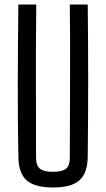

<svg xmlns="http://www.w3.org/2000/svg" viewBox="-20 -820 468 847"><path d="M214 7Q133 7 97.5 -24.5Q62 -56 61 -129Q58 -298 58.5 -464.5Q59 -631 61 -800H140Q138 -631 138.5 -461.5Q139 -292 139 -123Q139 -90 156 -76Q173 -62 214 -62Q255 -62 271.5 -76Q288 -90 288 -123Q288 -292 289 -461.5Q290 -631 288 -800H367Q369 -631 369 -464.5Q369 -298 367 -129Q366 -56 330.5 -24.5Q295 7 214 7Z"/></svg>

Font: Big Shoulders Text
Style: Regular
Weight: 400
Designer: Patric King
Foundry: XO Type Co
Version: Version 1.000; ttfautohint (v1.8.2)